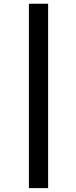

<svg xmlns="http://www.w3.org/2000/svg" viewBox="-20 -783 402 1015"><path d="M132.8 211.4V-763.2H234.4V211.4Z"/></svg>

Font: Comme ExtraBold
Style: Regular
Weight: 800
Version: Version 1.000;gftools[0.9.27]